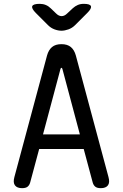

<svg xmlns="http://www.w3.org/2000/svg" viewBox="-20 -970 640 1000"><path d="M204 -270H396L305 -611Q303 -617 300 -617Q297 -617 295 -611ZM463 -19 416 -194H184L137 -19Q133 -5 123.5 2.5Q114 10 95 10Q69 10 58 -4.5Q47 -19 55 -48L225 -681Q233 -710 251 -725Q269 -740 300 -740Q331 -740 349 -725Q367 -710 375 -681L545 -48Q553 -19 542 -4.5Q531 10 505 10Q486 10 476.5 2.5Q467 -5 463 -19ZM187 -950Q204 -950 218.5 -944Q233 -938 245 -926L272 -900Q286 -886 301 -886Q316 -886 330 -900L359 -927Q371 -938 385 -944Q399 -950 416 -950Q449 -950 453.5 -938Q458 -926 435 -903L371 -839Q356 -824 336.5 -817Q317 -810 300 -810Q283 -810 264 -817Q245 -824 230 -839L167 -902Q143 -926 148 -938Q153 -950 187 -950Z"/></svg>

Font: Maple Mono NF CN
Style: Regular
Weight: 400
Monospace: yes
Designer: subframe7536
Version: Version 7.000